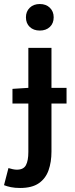

<svg xmlns="http://www.w3.org/2000/svg" viewBox="-40 -729 375 955"><path d="M22 -214V-287L100 -292H291V-214ZM60 206Q34 206 14.5 202Q-5 198 -20 192L2 107Q12 110 23 112.5Q34 115 44 115Q77 115 89 92.5Q101 70 101 27V-491H216V25Q216 77 201.5 118Q187 159 153 182.5Q119 206 60 206ZM158 -577Q127 -577 108 -595Q89 -613 89 -643Q89 -672 108 -690.5Q127 -709 158 -709Q189 -709 208 -690.5Q227 -672 227 -643Q227 -613 208 -595Q189 -577 158 -577Z"/></svg>

Font: Mada SemiBold
Style: Regular
Weight: 600
Designer: Khaled Hosny
Version: Version 1.5